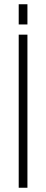

<svg xmlns="http://www.w3.org/2000/svg" viewBox="-20 -883 217 903"><path d="M68 0H109V-720H68ZM68 -768H109V-863H68Z"/></svg>

Font: Aspekta 150
Style: Regular
Weight: 150
Designer: Ivo Dolenc
Version: Version 2.000